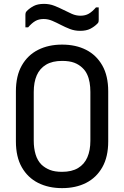

<svg xmlns="http://www.w3.org/2000/svg" viewBox="-20 -950 640 990"><path d="M300 -720Q371 -720 424 -693Q477 -666 507.5 -612.5Q538 -559 538 -479V-221Q538 -141 507.5 -87.5Q477 -34 424 -7Q371 20 300 20Q230 20 176.5 -7Q123 -34 92.5 -87.5Q62 -141 62 -221V-479Q62 -559 92.5 -612.5Q123 -666 176.5 -693Q230 -720 300 -720ZM154 -224Q154 -186 163.5 -154Q173 -122 194 -101Q212 -84 237 -74Q262 -64 300 -64Q350 -64 382.5 -83.5Q415 -103 430.5 -139Q446 -175 446 -224V-476Q446 -502 442 -525Q438 -548 429 -567Q420 -586 406 -599Q388 -617 363 -626.5Q338 -636 300 -636Q250 -636 217.5 -616.5Q185 -597 169.5 -561.5Q154 -526 154 -476ZM395 -869Q420 -869 438 -879.5Q456 -890 475 -912H489Q489 -895 489 -878.5Q489 -862 489 -847Q489 -841 488 -837Q487 -833 482 -828Q466 -812 445.5 -801.5Q425 -791 393 -791Q365 -791 340.5 -800.5Q316 -810 294 -821.5Q272 -833 250 -842.5Q228 -852 205 -852Q180 -852 162 -841.5Q144 -831 125 -809H111Q111 -825 111 -842Q111 -859 111 -874Q111 -879 112 -883Q113 -887 118 -893Q134 -909 154.5 -919.5Q175 -930 207 -930Q235 -930 259.5 -920.5Q284 -911 306.5 -899.5Q329 -888 350.5 -878.5Q372 -869 395 -869Z"/></svg>

Font: Recursive Monospace
Style: Regular
Weight: 400
Version: Version 1.047